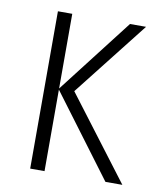

<svg xmlns="http://www.w3.org/2000/svg" viewBox="-66 -585 529 638"><g transform="rotate(10 198.0 -265.5)"><path d="M321.8 -530.8H376L178.2 -278.8L389.6 0H332.5L127 -274.9V0H78.6V-530.8H127V-278.8Z"/></g></svg>

Font: Open Sans SemiCondensed Light
Style: Regular
Weight: 300
Width: 4
Designer: Monotype Design Team
Foundry: Monotype Imaging Inc.
Version: Version 3.000